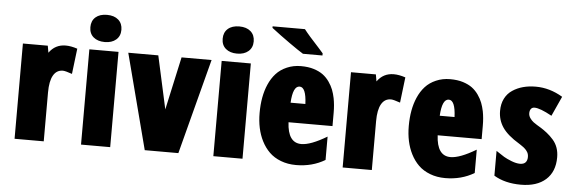

<svg xmlns="http://www.w3.org/2000/svg" viewBox="-49 -924 3279 1092"><g transform="rotate(5 1590.0 -378.0)"><path d="M304.7 -553.7Q335 -553.7 371.6 -541.5L354 -396Q314.9 -409.7 301.3 -409.7Q265.1 -409.7 246.3 -376.5Q227.5 -343.3 227.5 -279.3V0H61V-543.9H203.1L210 -504.4Q245.1 -553.7 304.7 -553.7Z M435.1 -670.2Q435.1 -706.5 458.7 -727.3Q482.4 -748 523.7 -748Q564.9 -748 588.6 -727.1Q612.3 -706.1 612.3 -670.2Q612.3 -634.3 588.1 -613.5Q564 -592.8 523.7 -592.8Q483.4 -592.8 459.2 -613.3Q435.1 -633.8 435.1 -670.2ZM606.9 0H440.4V-543.9H606.9Z M900.4 -241.2Q909.7 -285.6 966.8 -543.9H1138.2L996.1 0H804.2L662.6 -543.9H834Z M1190.4 -670.2Q1190.4 -706.5 1214.1 -727.3Q1237.8 -748 1279.1 -748Q1320.3 -748 1344 -727.1Q1367.7 -706.1 1367.7 -670.2Q1367.7 -634.3 1343.5 -613.5Q1319.3 -592.8 1279.1 -592.8Q1238.8 -592.8 1214.6 -613.3Q1190.4 -633.8 1190.4 -670.2ZM1362.3 0H1195.8V-543.9H1362.3Z M1467.3 -765.1H1651.9Q1675.8 -733.4 1739.3 -665L1764.2 -636.7V-624.5H1652.8Q1628.4 -639.2 1572 -679Q1515.6 -718.8 1467.3 -756.3ZM1668.5 9.3Q1620.6 9.3 1581.3 -5.9Q1542 -21 1515.4 -47.1Q1488.8 -73.2 1470.7 -108.9Q1436.5 -176.3 1436.5 -268.1Q1436.5 -362.8 1466.3 -431.2Q1482.4 -468.3 1506.8 -495.1Q1531.2 -522 1568.1 -537.8Q1605 -553.7 1647.7 -553.7Q1690.4 -553.7 1721.9 -543.7Q1753.4 -533.7 1774.4 -518.1Q1795.4 -502.4 1811 -480Q1826.7 -457.5 1835 -435.8Q1843.3 -414.1 1848.6 -388.2Q1856 -350.1 1856 -306.6V-229.5H1605Q1610.8 -112.3 1688 -112.3Q1741.2 -112.3 1833.5 -167.5V-34.2Q1760.7 9.3 1668.5 9.3ZM1650.4 -437Q1612.3 -437 1606.9 -341.3H1691.4Q1687.5 -437 1650.4 -437Z M2177.7 -553.7Q2208 -553.7 2244.6 -541.5L2227.1 -396Q2188 -409.7 2174.3 -409.7Q2138.2 -409.7 2119.4 -376.5Q2100.6 -343.3 2100.6 -279.3V0H1934.1V-543.9H2076.2L2083 -504.4Q2118.2 -553.7 2177.7 -553.7Z M2520 9.3Q2472.2 9.3 2432.9 -5.9Q2393.6 -21 2366.9 -47.1Q2340.3 -73.2 2322.3 -108.9Q2288.1 -176.3 2288.1 -268.1Q2288.1 -362.8 2317.9 -431.2Q2334 -468.3 2358.4 -495.1Q2382.8 -522 2419.7 -537.8Q2456.5 -553.7 2499.3 -553.7Q2542 -553.7 2573.5 -543.7Q2605 -533.7 2626 -518.1Q2647 -502.4 2662.6 -480Q2678.2 -457.5 2686.5 -435.8Q2694.8 -414.1 2700.2 -388.2Q2707.5 -350.1 2707.5 -306.6V-229.5H2456.5Q2462.4 -112.3 2539.6 -112.3Q2592.8 -112.3 2685.1 -167.5V-34.2Q2612.3 9.3 2520 9.3ZM2502 -437Q2463.9 -437 2458.5 -341.3H2543Q2539.1 -437 2502 -437Z M2978.5 -150.9Q2978.5 -169.9 2969.7 -181.6Q2965.8 -186.5 2964.1 -189.5Q2962.4 -192.4 2956.5 -197.3Q2950.7 -202.1 2949 -203.9Q2947.3 -205.6 2939.9 -210.4Q2932.6 -215.3 2931.4 -216.3Q2930.2 -217.3 2922.4 -222.2Q2855 -262.7 2826.4 -304.7Q2797.9 -346.7 2797.9 -398.9Q2797.9 -439 2813.2 -469.2Q2828.6 -499.5 2856 -517.6Q2909.7 -553.7 2989 -553.7Q3068.4 -553.7 3142.6 -509.3L3091.3 -396.5Q3023.4 -434.1 2991.7 -434.1Q2978.5 -434.1 2971.4 -424.8Q2964.4 -415.5 2964.4 -400.4Q2964.4 -385.3 2973.6 -372.1Q2982.9 -358.9 2993.7 -350.8Q3004.4 -342.8 3013.7 -337.4Q3022.9 -332 3038.3 -322.5Q3053.7 -313 3073 -297.9Q3092.3 -282.7 3109.9 -262.7Q3144.5 -223.1 3144.5 -163.6Q3144.5 -81.5 3093.8 -36.1Q3043 9.3 2951.9 9.3Q2860.8 9.3 2797.9 -28.8V-170.4Q2828.1 -149.9 2844.2 -140.1Q2860.4 -130.4 2887.9 -119.6Q2915.5 -108.9 2936.8 -108.9Q2958 -108.9 2968.3 -120.1Q2978.5 -131.3 2978.5 -150.9Z"/></g></svg>

Font: Open Sans Hebrew Condensed Extra Bold
Style: Regular
Weight: 800
Width: 3
Foundry: Ascender Corporation, Yanek Iontef
Version: Version 2.001;PS 002.001;hotconv 1.0.70;makeotf.lib2.5.58329